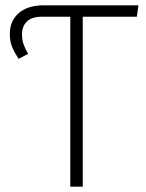

<svg xmlns="http://www.w3.org/2000/svg" viewBox="-20 -704 552 724"><path d="M496 -641H292V0H245V-641H139Q100 -641 81.5 -623Q63 -605 63 -575Q63 -554 68.5 -538Q74 -522 86 -501L50 -482Q34 -507 25.5 -527.5Q17 -548 17 -576Q17 -625 50.5 -654.5Q84 -684 146 -684H502Z"/></svg>

Font: FiraGO ExtraLight
Style: Regular
Weight: 200
Designer: bBox Type
Foundry: bBox Type GmbH
Version: Version 1.001